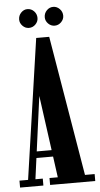

<svg xmlns="http://www.w3.org/2000/svg" viewBox="-59 -876 473 911"><g transform="rotate(-5 178.0 -420.0)"><path d="M-1 0V-33H40L137 -700.5H199L311 -33H357V0H142V-33H181.5L127 -430.5H128.5L75 -33H110V0ZM75.5 -133V-164H183.5V-133ZM230 -751Q212 -751 199 -764.2Q186 -777.5 186 -794.5Q186 -813.5 199 -827Q212 -840.5 230 -840.5Q247.5 -840.5 260.8 -827Q274 -813.5 274 -794.5Q274 -777.5 260.8 -764.2Q247.5 -751 230 -751ZM107 -751Q90 -751 77 -764.2Q64 -777.5 64 -794.5Q64 -813.5 77 -827Q90 -840.5 107 -840.5Q125.5 -840.5 138.5 -827Q151.5 -813.5 151.5 -794.5Q151.5 -777.5 138.5 -764.2Q125.5 -751 107 -751Z"/></g></svg>

Font: Imbue 24pt
Style: Bold
Weight: 700
Designer: Tyler Finck
Foundry: Etcetera Type Company
Version: Version 1.102